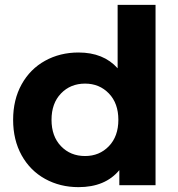

<svg xmlns="http://www.w3.org/2000/svg" viewBox="-20 -762 732 790"><path d="M620 -742V0H471V-62Q413 8 303 8Q227 8 165.5 -26Q104 -60 69 -123Q34 -186 34 -269Q34 -352 69 -415Q104 -478 165.5 -512Q227 -546 303 -546Q406 -546 464 -481V-742ZM467 -269Q467 -337 428 -377.5Q389 -418 330 -418Q270 -418 231 -377.5Q192 -337 192 -269Q192 -201 231 -160.5Q270 -120 330 -120Q389 -120 428 -160.5Q467 -201 467 -269Z"/></svg>

Font: Montserrat Alternates
Style: Bold
Weight: 700
Designer: Julieta Ulanovsky
Foundry: Julieta Ulanovsky
Version: Version 7.200